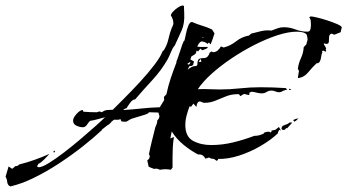

<svg xmlns="http://www.w3.org/2000/svg" viewBox="-154 -543 1250 691"><path d="M-117 128Q-127 123 -128 112Q-129 101 -134 93L-123 56L-111 64H-109L-99 55L-91 54L-85 49Q-30 35 21 12H23Q16 20 5 31Q-6 42 -16 47L-21 56L-15 59Q-3 59 21.5 44Q46 29 76 6Q106 -17 136 -42.5Q166 -68 189.5 -89Q213 -110 224 -121Q211 -118 197.5 -114Q184 -110 170 -108Q165 -103 159 -94Q153 -85 144 -85Q134 -85 121.5 -90.5Q109 -96 109 -109Q109 -119 121.5 -133Q134 -147 144 -147L146 -141Q158 -140 170 -139.5Q182 -139 194 -139L204 -142L213 -139Q221 -146 231.5 -147Q242 -148 252 -148Q268 -164 295 -191Q322 -218 351 -249.5Q380 -281 402 -310Q424 -339 431 -358L433 -361L434 -360Q447 -379 452 -402Q457 -425 465 -445V-444Q466 -446 468 -451Q470 -456 470 -458Q470 -474 461 -487Q461 -493 469 -501.5Q477 -510 487 -516.5Q497 -523 503 -523Q508 -523 508 -521L509 -496Q511 -459 500 -434Q489 -409 474 -377V-379Q466 -368 461 -355Q456 -342 449 -329Q426 -289 394 -254.5Q362 -220 332 -185H331Q323 -185 314 -172.5Q305 -160 301 -153H298L290 -148V-147Q322 -149 355 -152.5Q388 -156 421 -157L437 -183L436 -194L445 -204Q451 -233 460.5 -261.5Q470 -290 481 -318V-322Q484 -328 490 -346.5Q496 -365 501.5 -381Q507 -397 510 -397Q512 -404 515 -420Q518 -436 523.5 -450Q529 -464 537 -464Q555 -456 573.5 -450.5Q592 -445 609 -437L618 -423Q615 -413 611.5 -403Q608 -393 604 -383L598 -390L593 -385Q584 -393 571 -394Q566 -392 562 -386.5Q558 -381 556 -375Q562 -374 568.5 -374Q575 -374 582 -374H594Q593 -369 586 -366.5Q579 -364 574 -362L567 -368L559 -358L553 -361Q553 -350 545 -346L535 -340L531 -329L544 -322L541 -309L534 -305L529 -306Q526 -302 521 -292Q537 -305 547 -305Q557 -305 556.5 -312.5Q556 -320 559 -327Q562 -334 580 -334Q588 -334 593.5 -340Q599 -346 600 -353L608 -358L612 -355Q622 -355 629.5 -361.5Q637 -368 641 -376L651 -372Q675 -378 696 -394.5Q717 -411 742 -415L750 -422Q768 -427 786 -431Q804 -435 823 -433Q834 -437 844.5 -441Q855 -445 867 -445Q889 -445 909.5 -437Q930 -429 952 -429Q961 -429 963 -437Q965 -445 965 -451Q965 -459 964.5 -466.5Q964 -474 959 -481L964 -484Q970 -484 987 -480Q1004 -476 1024 -469.5Q1044 -463 1059 -456.5Q1074 -450 1076 -445L1072 -427L1049 -418L1040 -422Q1031 -420 1030.5 -410.5Q1030 -401 1029.5 -393Q1029 -385 1021 -385Q1020 -385 1017.5 -385.5Q1015 -386 1012 -387L1011 -385L1020 -369L1018 -365L1020 -360L1018 -357L1009 -361L1005 -359L1006 -354Q1003 -349 1002 -339.5Q1001 -330 997.5 -322.5Q994 -315 985 -315Q971 -302 955.5 -283Q940 -264 918 -262V-263L922 -288L918 -295Q920 -314 929 -333.5Q938 -353 939 -373L949 -384Q949 -387 951 -392.5Q953 -398 953 -400Q953 -405 952 -409.5Q951 -414 950 -418Q944 -425 934 -427Q924 -429 914 -429Q884 -429 844 -416Q804 -403 761 -381Q718 -359 678 -332Q638 -305 606.5 -276.5Q575 -248 558 -222Q578 -223 597.5 -222Q617 -221 636 -221Q673 -221 709.5 -225Q746 -229 783 -229Q828 -229 874 -226L880 -221L867 -217Q863 -215 859 -213Q855 -211 851 -211Q844 -211 837 -214Q830 -217 823 -217Q813 -217 805.5 -212Q798 -207 788 -207Q779 -207 770 -209.5Q761 -212 751 -213L743 -209L744 -203L741 -201L724 -205L711 -197L706 -204H700Q679 -204 660 -196.5Q641 -189 622 -181Q603 -173 582 -173H579L566 -178Q559 -178 556 -171Q553 -164 553 -158L542 -170L534 -159L528 -160Q522 -144 517.5 -127Q513 -110 513 -93Q513 -51 541 -36Q569 -21 606 -21Q646 -21 685 -30.5Q724 -40 761 -54Q771 -54 780 -56.5Q789 -59 796 -63V-65Q803 -69 815 -69L820 -66L823 -69V-73L837 -76L850 -86L857 -73L851 -76L846 -66L847 -64Q822 -40 784.5 -18Q747 4 706.5 17Q666 30 630 29L631 32L626 36L616 29L607 28L598 24L585 28Q577 11 559 13Q532 -1 506.5 -22Q481 -43 464 -70L459 -44L460 -45L472 -50Q469 -32 468 -14.5Q467 3 467 20V60L461 68Q456 67 451 66.5Q446 66 441 66Q437 66 432 66.5Q427 67 422 68Q418 66 412.5 64.5Q407 63 401 65Q392 62 381 57L376 34Q385 29 385 18L382 12Q387 -13 393 -37Q399 -61 405 -85Q408 -91 410 -97Q412 -103 412 -109L418 -117L420 -125L416 -138L382 -139Q382 -135 367 -130Q352 -125 335.5 -120.5Q319 -116 314 -113Q310 -111 305 -107.5Q300 -104 294 -105L283 -106L279 -115L274 -112H256L246 -104H247L237 -94H235L212 -76L213 -75Q183 -47 143 -15.5Q103 16 58 45.5Q13 75 -32 97Q-77 119 -117 128ZM577 -406 578 -409H576L574 -407ZM565 -320 571 -321 568 -331 561 -321ZM526 -310 531 -317 530 -320 520 -313ZM888 -219 886 -220 887 -224 895 -220ZM906 -105 902 -109V-111Q910 -116 920 -117Q914 -110 906 -105ZM864 -75 859 -79Q859 -85 862.5 -89Q866 -93 872 -91L868 -93Q881 -95 888 -102H898L880 -82V-81L876 -82L871 -76ZM38 5 40 -1 43 0 44 4 43 5Z"/></svg>

Font: Kolker Brush
Style: Regular
Weight: 400
Designer: Robert E. Leuschke
Foundry: Robert E. Leuschke
Version: Version 1.010; ttfautohint (v1.8.3)